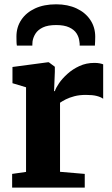

<svg xmlns="http://www.w3.org/2000/svg" viewBox="-20 -850 508 870"><path d="M35 0V-62L98 -71V-454.5L36.5 -473V-546.5L198 -568H201L228.5 -547.5V-524.5L225 -437H228.5Q233 -451.5 247.5 -472.8Q262 -494 285.5 -515.2Q309 -536.5 340 -550.8Q371 -565 407.5 -565Q421.5 -565 431.5 -563Q441.5 -561 447.5 -558.5V-402.5Q436.5 -410.5 418.2 -415.2Q400 -420 369 -420Q340 -420 317.2 -414Q294.5 -408 278.2 -399.8Q262 -391.5 252 -384.5V-71.5L364 -62V0ZM234.5 -830.5Q287 -830.5 327 -811.8Q367 -793 389.2 -759.8Q411.5 -726.5 411.5 -683.5Q411.5 -674.5 411 -662.5Q410.5 -650.5 410 -643.5H341Q341.5 -647.5 341 -652.5Q340.5 -657.5 339.5 -663.5Q337.5 -682 326.8 -698.8Q316 -715.5 293.5 -726Q271 -736.5 234.5 -736.5Q197 -736.5 174.5 -725.8Q152 -715 141.2 -698.2Q130.5 -681.5 127.5 -663Q127 -657.5 126.8 -652.5Q126.5 -647.5 126.5 -643.5H56.5Q55 -650.5 54.8 -662.5Q54.5 -674.5 54.5 -684.5Q54.5 -727 76.5 -760Q98.5 -793 138.8 -811.8Q179 -830.5 234.5 -830.5Z"/></svg>

Font: Merriweather 20pt ExtraBold
Style: Regular
Weight: 800
Version: Version 2.100